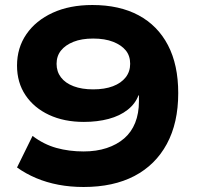

<svg xmlns="http://www.w3.org/2000/svg" viewBox="-20 -736 788 767"><path d="M314 11Q261 11 213.5 2Q166 -7 124.5 -24.5Q83 -42 48 -67L110 -193Q155 -159 205.5 -145Q256 -131 314 -131Q365 -131 406 -144.5Q447 -158 476 -183Q505 -208 520 -245.5Q535 -283 535 -331V-355H533Q521 -322 490 -297.5Q459 -273 414 -261Q369 -249 315 -249Q236 -249 176 -277Q116 -305 82 -355.5Q48 -406 48 -474Q48 -545 85.5 -599.5Q123 -654 190.5 -685Q258 -716 349 -716Q457 -716 533.5 -675Q610 -634 651 -555.5Q692 -477 692 -364Q692 -245 646.5 -161Q601 -77 517 -33Q433 11 314 11ZM352 -379Q398 -379 431 -391.5Q464 -404 482 -427Q500 -450 500 -481Q500 -513 482.5 -534.5Q465 -556 432 -569Q399 -582 352 -582Q306 -582 273.5 -569Q241 -556 223.5 -534Q206 -512 206 -481Q206 -450 223.5 -427Q241 -404 274 -391.5Q307 -379 352 -379Z"/></svg>

Font: Nunito Sans 7pt Expanded ExtraBold
Style: Regular
Weight: 800
Width: 7
Designer: Vernon Adams
Foundry: Vernon Adams
Version: Version 3.101;gftools[0.9.27]